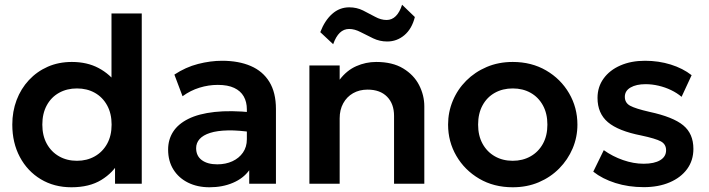

<svg xmlns="http://www.w3.org/2000/svg" viewBox="-20 -777 2997 812"><path d="M282 15Q209 15 152.5 -19Q96 -53 64 -113Q32 -173 32 -250Q32 -305.5 50.2 -353.8Q68.5 -402 102.2 -438.2Q136 -474.5 182 -494.8Q228 -515 284 -515Q348.5 -515 397 -489.2Q445.5 -463.5 479.5 -416.5L451.5 -387.5V-720H579.5V0H466.5V-123.5L484.5 -94.5Q459 -47 408.5 -16Q358 15 282 15ZM305.5 -97Q347.5 -97 380.8 -115.8Q414 -134.5 433 -168.8Q452 -203 452 -250Q452 -297 433 -331.5Q414 -366 381 -384.5Q348 -403 305.5 -403Q263 -403 229.8 -384.5Q196.5 -366 177.8 -331.5Q159 -297 159 -250Q159 -203 178 -168.8Q197 -134.5 230 -115.8Q263 -97 305.5 -97Z M866 15Q815 15 775.5 -4.5Q736 -24 713.5 -59.8Q691 -95.5 691 -144.5Q691 -186.5 712 -219.5Q733 -252.5 776.5 -274.2Q820 -296 887.8 -303.5Q955.5 -311 1048.5 -301.5L1050.5 -217Q989.5 -226.5 944 -225.5Q898.5 -224.5 868.8 -215Q839 -205.5 824.2 -189Q809.5 -172.5 809.5 -150.5Q809.5 -117.5 833.5 -99.8Q857.5 -82 899 -82Q934.5 -82 962.8 -95Q991 -108 1007.5 -131.8Q1024 -155.5 1024 -188V-314.5Q1024 -346 1010.8 -369.2Q997.5 -392.5 970.5 -405.2Q943.5 -418 901 -418Q862 -418 823.8 -406.2Q785.5 -394.5 752 -370L717.5 -461.5Q765 -493 817.5 -506.5Q870 -520 919 -520Q989 -520 1040.2 -498Q1091.5 -476 1119.2 -430.8Q1147 -385.5 1147 -316V0H1034V-57Q1009 -22.5 965 -3.8Q921 15 866 15Z M1288.5 0V-500H1416.5V-440Q1446.5 -479.5 1486.8 -497.2Q1527 -515 1571 -515Q1640 -515 1685.2 -487.5Q1730.5 -460 1752.5 -417Q1774.5 -374 1774.5 -327V0H1646.5V-287Q1646.5 -338 1617 -368Q1587.5 -398 1534.5 -398Q1500 -398 1473.2 -382.8Q1446.5 -367.5 1431.5 -340Q1416.5 -312.5 1416.5 -276.5V0ZM1389 -590 1334.5 -641Q1353.5 -690.5 1384.8 -718.2Q1416 -746 1457 -746Q1488.5 -746 1515.2 -732.8Q1542 -719.5 1566.5 -706Q1591 -692.5 1615 -692.5Q1637.5 -692.5 1654 -709Q1670.5 -725.5 1680.5 -757L1734.5 -705Q1722 -655 1690.2 -628.2Q1658.5 -601.5 1617.5 -601.5Q1586 -601.5 1558.2 -614.8Q1530.5 -628 1505.2 -641.2Q1480 -654.5 1456.5 -654.5Q1434 -654.5 1417.2 -638.5Q1400.5 -622.5 1389 -590Z M2148.5 15Q2068.5 15 2006.8 -21.2Q1945 -57.5 1910 -117.8Q1875 -178 1875 -250Q1875 -303 1895 -351Q1915 -399 1951.8 -435.8Q1988.5 -472.5 2038.5 -493.8Q2088.5 -515 2148.5 -515Q2228 -515 2289.8 -479Q2351.5 -443 2386.8 -382.5Q2422 -322 2422 -250Q2422 -197 2401.8 -149.2Q2381.5 -101.5 2345 -64.5Q2308.5 -27.5 2258.5 -6.2Q2208.5 15 2148.5 15ZM2148.5 -97Q2190.5 -97 2223.8 -115.8Q2257 -134.5 2276 -168.8Q2295 -203 2295 -250Q2295 -297 2276 -331.5Q2257 -366 2224 -384.5Q2191 -403 2148.5 -403Q2106 -403 2072.8 -384.5Q2039.5 -366 2020.8 -331.5Q2002 -297 2002 -250Q2002 -203 2021 -168.8Q2040 -134.5 2073 -115.8Q2106 -97 2148.5 -97Z M2702.5 14.5Q2638 14.5 2582.8 -3Q2527.5 -20.5 2489 -51L2533.5 -142Q2570.5 -115.5 2615 -100Q2659.5 -84.5 2702 -84.5Q2747 -84.5 2772 -99.5Q2797 -114.5 2797 -141.5Q2797 -167 2775 -179Q2753 -191 2692 -204Q2595 -223 2551 -260.2Q2507 -297.5 2507 -363Q2507 -409.5 2532.8 -445Q2558.5 -480.5 2603.8 -500.2Q2649 -520 2708 -520Q2765.5 -520 2816.8 -504Q2868 -488 2905 -459L2862.5 -367.5Q2843 -384 2818 -396Q2793 -408 2765.2 -414.5Q2737.5 -421 2710.5 -421Q2671 -421 2646.8 -407Q2622.5 -393 2622.5 -367.5Q2622.5 -342 2645 -329.8Q2667.5 -317.5 2726.5 -304Q2826.5 -282.5 2869.5 -247Q2912.5 -211.5 2912.5 -147.5Q2912.5 -98.5 2886 -62.2Q2859.5 -26 2812.2 -5.8Q2765 14.5 2702.5 14.5Z"/></svg>

Font: Geologica Roman Medium
Style: Regular
Weight: 500
Designer: Sindre Bremnes, Frode Helland
Foundry: Monokrom Skriftforlag AS
Version: Version 1.010;gftools[0.9.28]